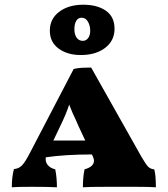

<svg xmlns="http://www.w3.org/2000/svg" viewBox="-20 -791 710 813"><path d="M640 2Q617 0 547 0H495H436Q353 0 331 2Q331 -41 338 -74Q378 -85 378 -111Q378 -117 373 -129L369 -137Q258 -137 174 -125Q171 -106 182 -92.5Q193 -79 214 -74Q221 -39 221 2Q183 0 115 0Q48 0 30 2Q30 -42 39 -75Q60 -77 73.5 -91Q87 -105 108 -146L292 -499Q309 -503 327 -504Q345 -505 366 -505L579 -127Q598 -94 608 -84.5Q618 -75 633 -74Q640 -51 640 2ZM341 -196 312 -258 302 -281Q288 -309 273 -348Q260 -308 236 -259L206 -196ZM191 -661Q191 -711 230.5 -741Q270 -771 333 -771Q392 -771 428.5 -745.5Q465 -720 465 -669Q465 -619 425.5 -588.5Q386 -558 322 -558Q265 -558 228 -585.5Q191 -613 191 -661ZM362 -661Q362 -682 352.5 -699Q343 -716 325 -716Q311 -716 303 -703Q295 -690 295 -667Q295 -645 304.5 -631.5Q314 -618 331 -618Q344 -618 353 -629.5Q362 -641 362 -661Z"/></svg>

Font: Vollkorn SC Black
Style: Regular
Weight: 900
Designer: Friedrich Althausen
Foundry: Friedrich Althausen
Version: Version 4.015